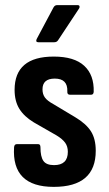

<svg xmlns="http://www.w3.org/2000/svg" viewBox="-20 -722 424 750"><path d="M190 8Q25 8 35 -147Q36 -159 46 -159H129Q138 -159 138 -147Q138 -110 149.5 -93.5Q161 -77 191 -77Q245 -77 245 -129Q245 -150 234.5 -164.5Q224 -179 201 -193L112 -244Q74 -267 55.5 -297Q37 -327 37 -371Q37 -501 190 -501Q270 -501 309 -465Q348 -429 346 -363Q345 -352 336 -352H253Q242 -352 243 -365Q245 -415 194 -415Q146 -415 146 -373Q146 -354 155.5 -341Q165 -328 189 -315L274 -264Q316 -239 335 -209.5Q354 -180 354 -133Q354 8 190 8ZM130 -557Q118 -557 123 -569L189 -693Q194 -702 203 -702H284Q289 -702 290.5 -698Q292 -694 289 -689L207 -565Q202 -557 192 -557Z"/></svg>

Font: Sofia Sans Condensed
Style: Bold
Weight: 700
Designer: Botio Nikoltchev, Ani Petrova
Foundry: lettersoup
Version: Version 4.101; ttfautohint (v1.8.4.7-5d5b)